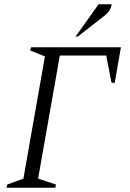

<svg xmlns="http://www.w3.org/2000/svg" viewBox="-20 -882 610 902"><path d="M10 0 14 -15 90 -43 191 -617 122 -645 126 -660H548L519 -493H504L479 -621H261L159 -43L243 -15L240 0ZM335 -710 443 -862H505Q502 -847 494.5 -833.5Q487 -820 468 -806L345 -710Z"/></svg>

Font: Spectral Light
Style: Italic
Weight: 300
Italic angle: -10°
Designer: Jean-Baptiste Levee
Foundry: Production Type
Version: Version 2.001